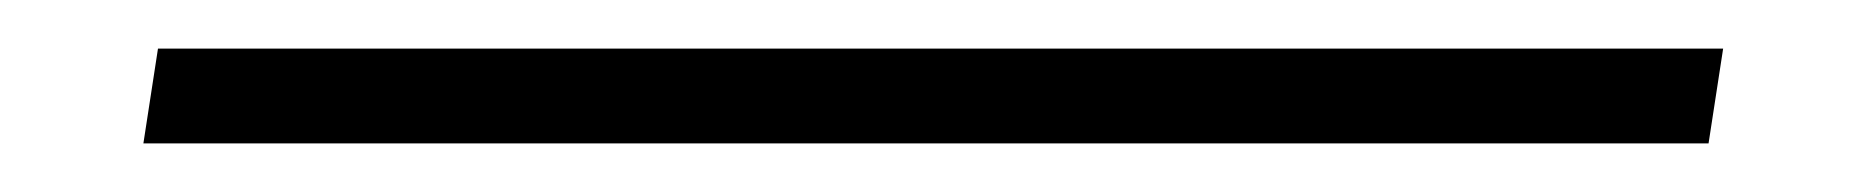

<svg xmlns="http://www.w3.org/2000/svg" viewBox="-20 50 768 79"><path d="M39 109 45 70H689L683 109Z"/></svg>

Font: Alumni Sans Medium
Style: Italic
Weight: 500
Italic angle: -8°
Designer: Robert E. Leuschke
Foundry: Robert E. Leuschke
Version: Version 1.016